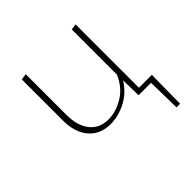

<svg xmlns="http://www.w3.org/2000/svg" viewBox="-149 -544 831 831"><g transform="rotate(-45 266.0 -128.5)"><path d="M500 153H478L475 0H399L397 -93Q367 -45 320 -21Q273 3 225 3Q163 3 126.5 -39Q90 -81 90 -155V-406L118 -410V-162Q118 -94 148.5 -56Q179 -18 233 -18Q280 -18 326 -46Q372 -74 396 -130V-406L423 -410V-22H502Z"/></g></svg>

Font: Ysabeau Infant Extralight
Style: Regular
Weight: 200
Designer: Christian Thalmann (Catharsis Fonts)
Version: Version 0.003